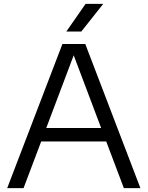

<svg xmlns="http://www.w3.org/2000/svg" viewBox="-20 -966 758 986"><path d="M17 0 300.5 -740H418L701 0H616L525.5 -239.5H191.5L101 0ZM217.5 -308.5H499.5L358.5 -682ZM320.5 -804 419.5 -946H510L397.5 -804Z"/></svg>

Font: Encode Sans SemiExpanded SemiExpanded
Style: Regular
Weight: 400
Width: 6
Designer: Multiple Designers
Foundry: Impallari Type
Version: Version 3.000; ttfautohint (v1.8.3) -l 8 -r 50 -G 200 -x 14 